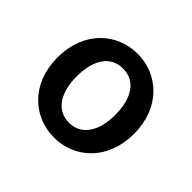

<svg xmlns="http://www.w3.org/2000/svg" viewBox="-103 -928 619 619"><g transform="rotate(45 206.5 -619.0)"><path d="M206 -428C299 -428 380 -499 380 -619C380 -739 299 -810 206 -810C112 -810 31 -739 31 -619C31 -499 112 -428 206 -428ZM206 -496C149 -496 118 -546 118 -619C118 -695 149 -743 206 -743C263 -743 294 -695 294 -619C294 -546 263 -496 206 -496Z"/></g></svg>

Font: Spoqa Han Sans Neo Medium
Style: Regular
Weight: 500
Designer: [Spoqa Han Sans Neo] Dong-huui Kim  Younghwa Kang  Yujin Lee  [Noto Sans] Ryoko NISHIZUKA  (kana & ideographs); Paul D. 
Foundry: Spoqa (http://www.spoqa-han-sans.com)
Version: Version 1.000